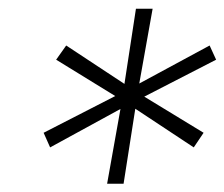

<svg xmlns="http://www.w3.org/2000/svg" viewBox="-20 -748 525 449"><path d="M230.5 -318.4 261.7 -493.2 97.2 -403.3 82 -437.5 249.5 -523.4 111.3 -608.4 134.8 -641.6 271 -551.8 297.9 -727.5H336.9L305.7 -552.7L470.2 -641.6L485.4 -608.4L317.4 -522L456.1 -437.5L433.1 -403.3L296.4 -493.7L269 -318.4Z"/></svg>

Font: Inter 20pt ExtraLight
Style: Italic
Weight: 250
Italic angle: -9.3988°
Version: Version 4.001;git-66647c0bb